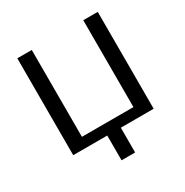

<svg xmlns="http://www.w3.org/2000/svg" viewBox="-184 -798 1074 1114"><g transform="rotate(-30 353.5 -241.5)"><path d="M403 166V0H623V-649H526V-67H181V-649H84V0H312V166Z"/></g></svg>

Font: Gamestation Text
Style: Bold
Weight: 400
Designer: Jonas Hecksher
Foundry: Jonas Hecksher, Playtypeª, e-types AS
Version: Version 1.003